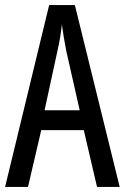

<svg xmlns="http://www.w3.org/2000/svg" viewBox="-20 -734 490 754"><path d="M361 0H450L274 -714H173L0 0H90L142 -223H309ZM293 -301H155L206 -536C214 -571 220 -607 223 -638C227 -607 233 -572 240 -535Z"/></svg>

Font: Noto Sans UI Condensed
Style: Regular
Weight: 400
Width: 3
Designer: Monotype Design Team
Foundry: Monotype Imaging Inc.
Version: Version 1.901